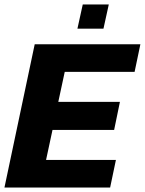

<svg xmlns="http://www.w3.org/2000/svg" viewBox="-25 -843 651 863"><path d="M323 -714 347 -823H464L440 -714ZM-5 0 131 -644H606L580 -520H266L237 -385H514L488 -259H211L182 -124H496L470 0Z"/></svg>

Font: Kanit SemiBold
Style: Italic
Weight: 600
Italic angle: -12°
Designer: Katatrad Team
Foundry: CadsonDemak
Version: Version 2.000; ttfautohint (v1.8.3)